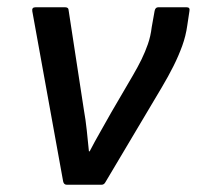

<svg xmlns="http://www.w3.org/2000/svg" viewBox="-20 -509 542 529"><path d="M164 0Q156 0 154 -9L69 -478Q67 -489 78 -489H159Q169 -489 169 -481L211 -207Q216 -179 219 -150.5Q222 -122 225 -92H227Q241 -119 256.5 -146Q272 -173 287 -200L346 -301Q360 -325 370 -345.5Q380 -366 387.5 -387.5Q395 -409 398 -434L406 -479Q408 -489 416 -489H494Q504 -489 502 -479L496 -439Q492 -410 482 -382.5Q472 -355 458 -327Q444 -299 425 -267L271 -8Q267 0 260 0Z"/></svg>

Font: Sofia Sans Semi Condensed SemiBold
Style: Italic
Weight: 600
Italic angle: -9°
Version: Version 4.100